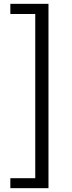

<svg xmlns="http://www.w3.org/2000/svg" viewBox="-20 -812 378 1002"><path d="M34 170H233V-792H34V-739H164V118H34Z"/></svg>

Font: Noto Sans CJK JP
Style: Regular
Weight: 400
Designer: Ryoko NISHIZUKA 西塚涼子 (kana, bopomofo & ideographs); Paul D. Hunt (Latin, Greek & Cyrillic); Sandoll Communications 산돌커뮤니
Foundry: Adobe
Version: Version 2.004;hotconv 1.0.118;makeotfexe 2.5.65603